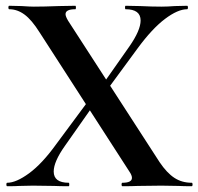

<svg xmlns="http://www.w3.org/2000/svg" viewBox="-20 -645 687 665"><path d="M404 -12Q437 -12 437 -29Q437 -38 428 -51L117 -533Q90 -576 65 -594.5Q40 -613 12 -613Q9 -613 9 -619Q9 -625 12 -625L55 -624Q83 -622 97 -622Q132 -622 184 -624L241 -625Q243 -625 243 -619Q243 -613 241 -613Q207 -613 207 -596Q207 -588 216 -573L533 -83Q558 -46 584 -29Q610 -12 644 -12Q647 -12 647 -6Q647 0 644 0Q615 0 599 -1L539 -2L457 -1Q438 0 404 0Q401 0 401 -6Q401 -12 404 -12ZM5 -12Q36 -12 81 -45Q126 -78 175 -146L298 -312L316 -298L205 -140Q166 -85 166 -51Q166 -12 218 -12Q220 -12 220 -6Q220 0 218 0Q185 0 168 -1L94 -2L47 -1Q34 0 5 0Q2 0 2 -6Q2 -12 5 -12ZM317 -326 428 -484Q467 -540 467 -574Q467 -613 415 -613Q413 -613 413 -619Q413 -625 415 -625L465 -624Q505 -622 539 -622Q560 -622 586 -624L628 -625Q631 -625 631 -619Q631 -613 628 -613Q596 -613 551.5 -579.5Q507 -546 457 -478L335 -312Z"/></svg>

Font: Cormorant SC
Style: Bold
Weight: 700
Designer: Christian Thalmann (Catharsis Fonts)
Foundry: Catharsis Fonts
Version: Version 4.000